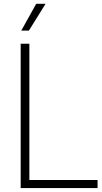

<svg xmlns="http://www.w3.org/2000/svg" viewBox="-20 -964 524 984"><path d="M86 0V-740H130.5V-41.5H480V0ZM89 -807 165.5 -944.5H213.5L128 -807Z"/></svg>

Font: Encode Sans SemiCondensed SemiCondensed ExtraLight
Style: Regular
Weight: 200
Width: 4
Designer: Multiple Designers
Foundry: Impallari Type
Version: Version 3.000; ttfautohint (v1.8.3) -l 8 -r 50 -G 200 -x 14 